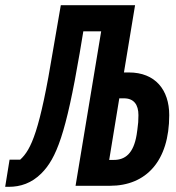

<svg xmlns="http://www.w3.org/2000/svg" viewBox="-62 -718 682 742"><path d="M-42 4H-28C17 4 60 -10 98 -48C156 -106 193 -202 246 -513L260 -597H329L230 0H363C503 0 592 -96 592 -273C592 -371 538 -438 436 -438H417L460 -698H173L143 -524C92 -213 59 -140 16 -101H-25ZM360 -100 399 -338H417C455 -338 473 -314 473 -273C473 -252 472 -239 469 -218L466 -197C454 -125 422 -100 378 -100Z"/></svg>

Font: IBM Plex Mono SmBld
Style: Italic
Weight: 600
Italic angle: -9.5°
Monospace: yes
Designer: Mike Abbink, Paul van der Laan, Pieter van Rosmalen
Foundry: Bold Monday
Version: Version 2.004